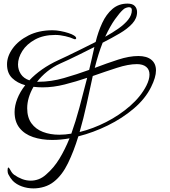

<svg xmlns="http://www.w3.org/2000/svg" viewBox="-20 -745 944 1066"><path d="M166 301Q132 301 101.5 290Q71 279 51 259Q44 251 38 242.5Q32 234 27 224Q24 218 23 212Q22 206 22 201Q22 185 27 185Q29 185 34 193Q38 201 44 210Q50 219 58 225Q79 240 102.5 249Q126 258 151 258Q173 258 194.5 250Q216 242 236 224Q279 187 310 136Q341 85 366 23Q317 32 270 32Q211 32 163.5 16Q116 0 88.5 -34.5Q61 -69 61 -123Q61 -158 76 -196.5Q91 -235 120 -272Q76 -284 47.5 -311.5Q19 -339 19 -388Q19 -432 50 -475.5Q81 -519 138 -548Q195 -577 272 -577Q293 -577 316.5 -572.5Q340 -568 360 -561.5Q380 -555 389 -549Q403 -541 403 -533Q403 -529 399 -527.5Q395 -526 389 -529Q373 -537 343 -544Q313 -551 287 -551Q221 -551 174.5 -525.5Q128 -500 104 -462Q80 -424 80 -387Q80 -358 95.5 -334Q111 -310 143 -299Q173 -331 213.5 -359.5Q254 -388 304 -411Q319 -418 352 -433.5Q385 -449 427 -470Q469 -491 511 -512Q525 -569 547.5 -617.5Q570 -666 604.5 -695.5Q639 -725 688 -725Q716 -725 728.5 -711.5Q741 -698 741 -678Q741 -643 714.5 -614Q688 -585 644.5 -559.5Q601 -534 550 -508Q538 -478 527 -443Q516 -408 506 -368Q574 -394 636 -414Q698 -434 748 -434Q795 -434 820.5 -413Q846 -392 846 -354Q846 -316 819 -262Q787 -197 723 -142.5Q659 -88 578.5 -48.5Q498 -9 415 12Q390 94 357.5 161Q325 228 279 264Q255 283 225.5 292Q196 301 166 301ZM564 -541Q604 -563 637.5 -586.5Q671 -610 691.5 -635.5Q712 -661 712 -689Q712 -705 696 -705Q691 -705 681 -702Q671 -699 663 -691Q645 -675 618.5 -638Q592 -601 564 -541ZM186 -291H194Q263 -291 334.5 -311.5Q406 -332 475 -357Q483 -389 490 -421Q497 -453 504 -484Q464 -464 426 -445Q388 -426 359 -412.5Q330 -399 316 -393Q274 -374 241.5 -347.5Q209 -321 186 -291ZM422 -12Q496 -30 569.5 -67.5Q643 -105 702.5 -157Q762 -209 793 -270Q810 -304 810 -331Q810 -359 791.5 -374Q773 -389 740 -389Q693 -389 629.5 -368.5Q566 -348 495 -323Q479 -249 461.5 -168.5Q444 -88 422 -12ZM309 3Q342 3 376 -3Q400 -70 421 -148Q442 -226 464 -313Q402 -292 339 -276Q276 -260 217 -260Q192 -260 166 -263Q131 -202 131 -144Q131 -93 154.5 -60.5Q178 -28 218.5 -12.5Q259 3 309 3Z"/></svg>

Font: Moon Dance
Style: Regular
Weight: 400
Designer: Robert E. Leuschke
Foundry: Robert E. Leuschke
Version: Version 1.010; ttfautohint (v1.8.3)